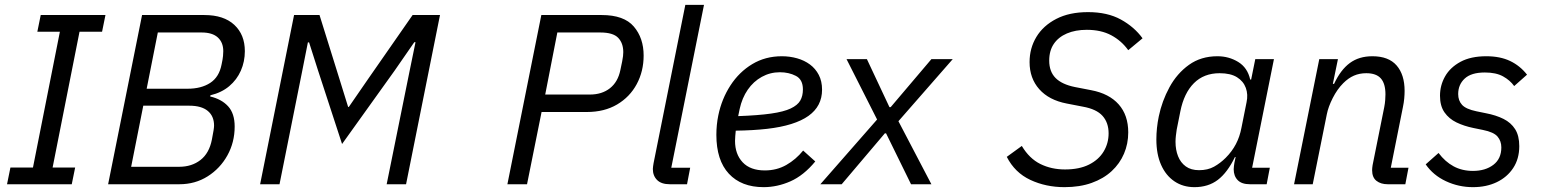

<svg xmlns="http://www.w3.org/2000/svg" viewBox="-20 -760 6358 792"><path d="M276 0H9L23 -69H116L227 -629H134L148 -698H415L401 -629H308L197 -69H290Z M426 0 566 -698H823Q903 -698 946.5 -657.5Q990 -617 990 -549Q990 -506 973.5 -468.5Q957 -431 925.5 -404.5Q894 -378 848 -367L847 -362Q894 -351 921 -321.5Q948 -292 948 -238Q948 -173 918 -119Q888 -65 836.5 -32.5Q785 0 720 0ZM521 -72H719Q771 -72 807 -100Q843 -128 854 -184Q859 -210 861 -222.5Q863 -235 863 -242Q863 -281 837 -302.5Q811 -324 761 -324H571ZM585 -394H754Q810 -394 847 -418Q884 -442 894 -494Q899 -517 900 -529.5Q901 -542 901 -549Q901 -585 878.5 -605.5Q856 -626 812 -626H631Z M1575 0 1670 -469 1694 -586H1689L1608 -469L1391 -166L1292 -469L1255 -585H1250L1227 -469L1133 0H1053L1193 -698H1298L1380 -435L1416 -319H1419L1499 -435L1682 -698H1795L1655 0Z M2154 0H2073L2213 -698H2462Q2554 -698 2594.5 -650.5Q2635 -603 2635 -531Q2635 -466 2606.5 -413Q2578 -360 2525.5 -329Q2473 -298 2401 -298H2214ZM2279 -626 2229 -370H2413Q2463 -370 2496 -396Q2529 -422 2539 -471Q2544 -494 2546.5 -507Q2549 -520 2550 -528.5Q2551 -537 2551 -545Q2551 -582 2530 -604Q2509 -626 2456 -626Z M2814 0H2743Q2708 0 2690.5 -17.5Q2673 -35 2673 -63Q2673 -68 2674 -74Q2675 -80 2676 -87L2807 -740H2884L2749 -68H2827Z M3130 12Q3038 12 2986.5 -43.5Q2935 -99 2935 -204Q2935 -224 2937 -244.5Q2939 -265 2943 -284Q2957 -352 2993 -407.5Q3029 -463 3083 -495.5Q3137 -528 3205 -528Q3238 -528 3268 -519.5Q3298 -511 3321 -494Q3344 -477 3357.5 -451Q3371 -425 3371 -390Q3371 -356 3357 -329Q3343 -302 3315 -282Q3287 -262 3244 -248.5Q3201 -235 3144 -228.5Q3087 -222 3015 -221Q3014 -211 3013 -199Q3012 -187 3012 -179Q3012 -124 3043.5 -90.5Q3075 -57 3135 -57Q3184 -57 3223.5 -79.5Q3263 -102 3293 -139L3343 -94Q3295 -36 3240.5 -12Q3186 12 3130 12ZM3197 -462Q3157 -462 3122.5 -443Q3088 -424 3064.5 -390Q3041 -356 3031 -310L3025 -281Q3108 -284 3160.5 -291.5Q3213 -299 3241.5 -312.5Q3270 -326 3281 -345Q3292 -364 3292 -391Q3292 -432 3263 -447Q3234 -462 3197 -462Z M3452 0H3364L3598 -267L3472 -516H3556L3649 -318H3654L3822 -516H3910L3686 -260L3822 0H3738L3635 -210H3630Z M4371 12Q4294 12 4230 -18Q4166 -48 4133 -113L4195 -158Q4226 -106 4271.5 -83.5Q4317 -61 4373 -61Q4432 -61 4472 -81Q4512 -101 4532.5 -135Q4553 -169 4553 -210Q4553 -254 4528 -282Q4503 -310 4447 -320L4380 -333Q4307 -347 4267 -392Q4227 -437 4227 -504Q4227 -561 4255 -607.5Q4283 -654 4337 -682Q4391 -710 4468 -710Q4548 -710 4603.5 -679.5Q4659 -649 4693 -602L4634 -553Q4606 -592 4564 -614.5Q4522 -637 4463 -637Q4416 -637 4381 -622Q4346 -607 4327 -579Q4308 -551 4308 -510Q4308 -465 4334 -438.5Q4360 -412 4414 -401L4481 -388Q4555 -374 4594.5 -329.5Q4634 -285 4634 -214Q4634 -167 4616.5 -126Q4599 -85 4565.5 -54Q4532 -23 4483 -5.5Q4434 12 4371 12Z M5205 0H5136Q5102 0 5085.5 -17Q5069 -34 5069 -62Q5069 -68 5070 -75Q5071 -82 5072 -89L5077 -112H5074Q5043 -48 5003.5 -18Q4964 12 4907 12Q4860 12 4824.5 -12Q4789 -36 4769.5 -80Q4750 -124 4750 -185Q4750 -208 4752.5 -232Q4755 -256 4760 -280Q4773 -343 4804 -400Q4835 -457 4884.5 -492.5Q4934 -528 5002 -528Q5049 -528 5087.5 -504.5Q5126 -481 5137 -432H5141L5158 -516H5235L5145 -68H5218ZM4926 -58Q4962 -58 4988 -72.5Q5014 -87 5036 -109Q5062 -135 5078 -165.5Q5094 -196 5101 -233L5122 -338Q5129 -370 5119 -397.5Q5109 -425 5082.5 -441.5Q5056 -458 5011 -458Q4946 -458 4905 -417Q4864 -376 4849 -301L4834 -226Q4832 -213 4830.5 -200Q4829 -187 4829 -175Q4829 -142 4839.5 -115.5Q4850 -89 4871.5 -73.5Q4893 -58 4926 -58Z M5395 0H5318L5422 -516H5499L5478 -414H5483Q5510 -472 5548 -500Q5586 -528 5641 -528Q5708 -528 5741 -490Q5774 -452 5774 -385Q5774 -371 5772.5 -354Q5771 -337 5767 -318L5717 -68H5790L5777 0H5704Q5676 0 5658 -14Q5640 -28 5640 -58Q5640 -63 5640.5 -67.5Q5641 -72 5642 -79L5690 -318Q5693 -333 5694 -347.5Q5695 -362 5695 -371Q5695 -415 5676 -436.5Q5657 -458 5616 -458Q5588 -458 5565 -448Q5542 -438 5521 -417Q5496 -392 5477.5 -355.5Q5459 -319 5453 -288Z M6056 12Q5997 12 5944.5 -12.5Q5892 -37 5861 -82L5914 -129Q5941 -93 5976 -74Q6011 -55 6056 -55Q6107 -55 6140 -80Q6173 -105 6173 -152Q6173 -178 6157.5 -196.5Q6142 -215 6097 -224L6058 -232Q6019 -240 5988 -255Q5957 -270 5938.5 -296.5Q5920 -323 5920 -365Q5920 -408 5941 -445Q5962 -482 6004.5 -505Q6047 -528 6111 -528Q6168 -528 6209 -508.5Q6250 -489 6279 -452L6226 -405Q6209 -429 6180 -445Q6151 -461 6105 -461Q6049 -461 6022 -436Q5995 -411 5995 -372Q5995 -345 6011 -327.5Q6027 -310 6070 -301L6109 -293Q6151 -285 6182 -269.5Q6213 -254 6230 -227Q6247 -200 6247 -157Q6247 -105 6222 -67Q6197 -29 6154 -8.5Q6111 12 6056 12Z"/></svg>

Font: IBM Plex Sans
Style: Italic
Weight: 400
Italic angle: -11.31°
Designer: Mike Abbink, Paul van der Laan, Pieter van Rosmalen
Foundry: Bold Monday
Version: Version 3.201